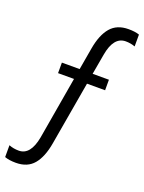

<svg xmlns="http://www.w3.org/2000/svg" viewBox="-238 -760 822 1097"><g transform="rotate(20 173.5 -212.0)"><path d="M163 80Q148 167 110 212Q72 257 2 257Q-39 257 -66 247V175Q-39 186 -6 186Q65 186 86 72L151 -307H54V-371H162L185 -504Q200 -591 238.5 -636Q277 -681 347 -681Q388 -681 413 -672V-600Q386 -610 356 -610Q283 -610 263 -496L241 -371H340V-307H230Z"/></g></svg>

Font: Hind Siliguri
Style: Regular
Weight: 400
Designer: Jyotish Sonowal
Foundry: Indian Type Foundry
Version: Version 1.001;PS 1.0;hotconv 1.0.86;makeotf.lib2.5.63406; tt